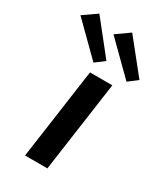

<svg xmlns="http://www.w3.org/2000/svg" viewBox="-263 -826 770 901"><g transform="rotate(30 122.0 -375.5)"><path d="M-1 -751 -74 -700 90 -538 139 -575ZM177 -751 105 -700 269 -538 318 -575ZM220 -490H99L30 0H151Z"/></g></svg>

Font: Exo 2 Semi Bold
Style: Italic
Weight: 600
Italic angle: -8°
Designer: Natanael Gama
Version: Version 1.001;PS 001.001;hotconv 1.0.88;makeotf.lib2.5.64775